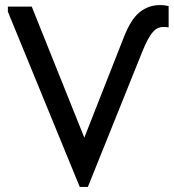

<svg xmlns="http://www.w3.org/2000/svg" viewBox="-20 -726 684 756"><path d="M11 -680V-700H105L312 -184L469 -583Q496 -651 530.5 -678.5Q565 -706 610 -706Q623 -706 631 -704.5Q639 -703 644 -702V-618Q638 -619 634 -619.5Q630 -620 624 -620Q613 -620 603 -616Q593 -612 583 -601Q573 -590 562 -570Q551 -550 538 -517L326 10H294Z"/></svg>

Font: Tilda Sans Medium
Style: Regular
Weight: 500
Designer: ParaType Ltd
Foundry: ParaType Ltd
Version: Version 1.009